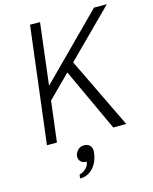

<svg xmlns="http://www.w3.org/2000/svg" viewBox="-135 -788 886 1113"><g transform="rotate(-15 308.0 -232.0)"><path d="M69 0 155 -700H215L170 -330L539 -700H616L159 -244L129 0ZM467 0 290 -382 338 -429 545 0ZM205 236Q205 236 205.5 230Q206 224 207 218.5Q208 213 208 213Q208 213 216 210.5Q224 208 235 201Q246 194 255.5 182Q265 170 267 151Q266 151 264 151Q262 151 261 151Q242 151 230.5 137.5Q219 124 221 106Q223 87 238 71.5Q253 56 275 56Q294 56 305 64Q316 72 320 85.5Q324 99 321 117Q318 140 309 161.5Q300 183 285 200Q270 217 250 226.5Q230 236 205 236Z"/></g></svg>

Font: Inclusive Sans Light
Style: Italic
Weight: 300
Italic angle: -7°
Designer: Olivia King
Foundry: Olivia King
Version: Version 2.004